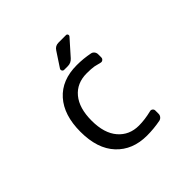

<svg xmlns="http://www.w3.org/2000/svg" viewBox="-225 -1221 1450 1450"><g transform="rotate(-45 500.0 -496.0)"><path d="M531.2 -952.1Q549.8 -981.4 585 -981.4H665Q674.8 -981.4 678.7 -972.2Q682.6 -962.9 675.8 -955.1L566.4 -832Q543 -805.7 508.8 -805.7H469.7Q459 -805.7 453.6 -815.4Q448.2 -825.2 454.1 -835ZM706.1 -126Q718.8 -129.9 729 -122.1Q739.3 -114.3 739.3 -101.6V-66.4Q739.3 -51.8 729.5 -40Q719.7 -28.3 705.1 -25.4Q633.8 -11.7 561.5 -11.7Q408.2 -11.7 316.9 -109.4Q225.6 -207 225.6 -387.7Q225.6 -565.4 314 -664.6Q402.3 -763.7 561.5 -763.7Q633.8 -763.7 701.2 -750Q715.8 -747.1 725.1 -734.9Q734.4 -722.7 734.4 -707V-673.8Q734.4 -661.1 724.1 -653.3Q713.9 -645.5 701.2 -649.4Q668.9 -658.2 649.4 -662.1Q620.1 -667 571.3 -667Q465.8 -667 405.3 -594.2Q344.7 -521.5 344.7 -387.2Q344.7 -252.9 407.2 -180.7Q469.7 -108.4 571.3 -108.4Q634.8 -108.4 706.1 -126Z"/></g></svg>

Font: Gen Jyuu Gothic L Monospace Medium
Style: Regular
Weight: 500
Designer: [Source Han Sans]
Ryoko NISHIZUKA  (kana & ideographs); Paul D. Hunt (Latin, Greek & Cyrillic); Wenlong ZHANG  (bopomofo
Version: Version 1.002.20150607